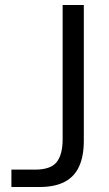

<svg xmlns="http://www.w3.org/2000/svg" viewBox="-20 -749 435 769"><path d="M25.7 0V-69.6H120.1Q182.9 -69.6 206.9 -99.7Q230.9 -129.9 230.9 -191.9V-729H315.7V-184.6Q315.7 -123.7 296.9 -82.4Q278.1 -41.1 238.8 -20.6Q199.4 0 137.6 0Z"/></svg>

Font: Mona Sans ExtraLight
Style: Regular
Weight: 200
Designer: Deni Anggara
Foundry: GitHub
Version: Version 2.000